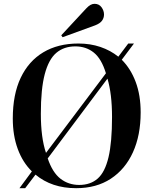

<svg xmlns="http://www.w3.org/2000/svg" viewBox="-20 -972 803 1006"><path d="M82 14 147 -74Q99 -121 73 -191.5Q47 -262 47 -351Q47 -477 88.5 -564.5Q130 -652 207 -698Q284 -744 391 -744Q453 -744 506 -726Q559 -708 600 -675L652 -744H682L618 -659Q665 -612 691 -542.5Q717 -473 717 -383Q717 -263 676.5 -174Q636 -85 560.5 -35.5Q485 14 379 14Q251 14 166 -57L112 14ZM221 -171 535 -588Q512 -664 471.5 -696.5Q431 -729 375 -729Q315 -729 275 -695Q235 -661 214.5 -583.5Q194 -506 194 -376Q194 -250 221 -171ZM395 -3Q454 -3 492 -36.5Q530 -70 548.5 -148Q567 -226 567 -359Q567 -480 543 -560L230 -142Q255 -68 297 -35.5Q339 -3 395 -3ZM308 -777 301 -787 431 -927Q444 -941 454.5 -946.5Q465 -952 475 -952Q499 -952 512 -934Q525 -916 525 -896Q525 -878 514.5 -863.5Q504 -849 478 -839Z"/></svg>

Font: Literata 72pt SemiBold
Style: Regular
Weight: 600
Designer: Latin by Veronika Burian and Jose Scaglione. Greek by Irene Vlachou. Cyrillic by Vera Evstafieva.
Foundry: TypeTogether
Version: Version 3.002